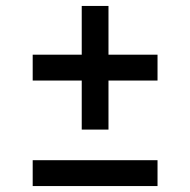

<svg xmlns="http://www.w3.org/2000/svg" viewBox="-20 -625 640 646"><path d="M90 1V-86H510V1ZM255 -189V-354H90V-441H255V-605H345V-441H510V-354H345V-189Z"/></svg>

Font: Red Hat Text Medium
Style: Regular
Weight: 500
Designer: Pentagram, MCKL
Foundry: Pentagram, MCKL
Version: Version 1.023